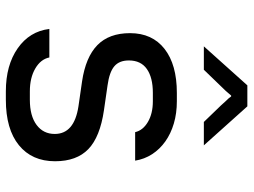

<svg xmlns="http://www.w3.org/2000/svg" viewBox="-122 -712 845 640"><g transform="rotate(90 300.0 -392.5)"><path d="M285 10Q198 10 141.5 -29.5Q85 -69 77 -135H172Q178 -106 209 -88Q240 -70 285 -70H313Q367 -70 397 -92.5Q427 -115 427 -153Q427 -218 335 -232L252 -244Q171 -256 131 -295Q91 -334 91 -404Q91 -478 143.5 -519Q196 -560 290 -560H318Q358 -560 392 -550Q426 -540 452 -521.5Q478 -503 494.5 -477.5Q511 -452 516 -421H421Q415 -447 387 -463.5Q359 -480 318 -480H290Q239 -480 210.5 -460Q182 -440 182 -400Q182 -368 201.5 -351.5Q221 -335 265 -329L348 -317Q437 -304 477.5 -265Q518 -226 518 -154Q518 -77 464.5 -33.5Q411 10 313 10ZM265 -795H335L465 -650H387L332 -707Q323 -717 317.5 -723Q312 -729 308 -733Q304 -738 302 -741H299Q297 -738 293 -734Q289 -729 283.5 -723Q278 -717 269 -708L213 -650H135Z"/></g></svg>

Font: JetBrainsMono NF
Style: Regular
Weight: 400
Monospace: yes
Designer: Philipp Nurullin, Konstantin Bulenkov
Foundry: JetBrains
Version: Version 1.0.2; ttfautohint (v1.8.3)